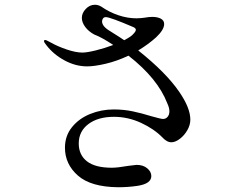

<svg xmlns="http://www.w3.org/2000/svg" viewBox="-20 -774 1040 807"><path d="M780 -271Q780 -249 767.5 -227Q755 -205 736 -190.5Q717 -176 700 -176Q690 -176 680 -182Q670 -188 663 -196Q628 -232 573 -257.5Q518 -283 459 -283Q392 -283 351.5 -252.5Q311 -222 311 -171Q311 -123 345.5 -96Q380 -69 450 -69Q474 -69 520 -77Q550 -81 554 -81Q582 -81 599 -66.5Q616 -52 616 -34Q616 -2 559 7Q519 13 477 13Q362 12 307.5 -36Q253 -84 253 -153Q253 -203 282.5 -239.5Q312 -276 359 -295Q406 -314 458 -314Q500 -314 538 -306Q576 -298 618 -285Q657 -274 665 -274Q677 -274 684.5 -283Q692 -292 692 -306Q692 -321 683 -340Q643 -444 520 -540Q471 -517 424 -506Q377 -495 346 -495Q298 -495 251.5 -520Q205 -545 175 -584Q165 -596 165 -601Q165 -606 170 -606Q173 -606 179.5 -602.5Q186 -599 192 -596Q222 -579 260.5 -566Q299 -553 326 -553Q345 -553 382 -562Q419 -571 456 -585Q406 -618 376 -629Q352 -642 338 -661Q324 -680 324 -699Q324 -719 340.5 -736.5Q357 -754 379 -754Q393 -754 406 -746Q439 -723 477.5 -710Q516 -697 554 -697Q564 -697 573.5 -698Q583 -699 590 -700Q606 -703 620 -703Q642 -703 656 -695.5Q670 -688 670 -673Q670 -649 636 -617Q604 -588 561 -562Q679 -468 734 -387Q780 -320 780 -271ZM502 -605Q533 -621 541 -632Q551 -642 551 -649Q551 -654 543 -659Q443 -702 425 -702Q417 -702 413 -696.5Q409 -691 409 -684Q409 -663 443 -643Q491 -613 502 -605Z"/></svg>

Font: Shippori Mincho Medium
Style: Regular
Weight: 500
Designer: FONTDASU
Foundry: FONTDASU / Google Inc. / but / Adobe
Version: Version 3.110; ttfautohint (v1.8.3)